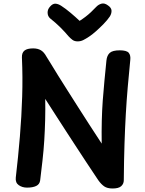

<svg xmlns="http://www.w3.org/2000/svg" viewBox="-20 -1065 829 1095"><path d="M209 -36Q206 -14 186.5 -4.5Q167 5 134 5Q107 5 87 -9Q67 -23 70 -52Q84 -172 93.5 -287Q103 -402 106.5 -514Q110 -626 105 -737Q104 -764 119.5 -776.5Q135 -789 169 -789Q195 -789 213 -778.5Q231 -768 245 -742Q254 -728 270.5 -701Q287 -674 310 -636.5Q333 -599 362 -554Q391 -509 423 -458Q455 -407 490 -353.5Q525 -300 560 -246Q559 -316 560.5 -376Q562 -436 566 -491.5Q570 -547 575.5 -603Q581 -659 587 -720Q590 -749 606 -763.5Q622 -778 663 -778Q702 -778 714 -764Q726 -750 723 -723Q715 -643 708.5 -568Q702 -493 697.5 -414Q693 -335 690 -243.5Q687 -152 686 -37Q686 -17 671.5 -3.5Q657 10 622 10Q592 10 574.5 -2Q557 -14 540 -38Q503 -93 473.5 -138Q444 -183 417.5 -223.5Q391 -264 364 -305.5Q337 -347 306.5 -394.5Q276 -442 238 -501Q239 -439 237.5 -380.5Q236 -322 232.5 -265Q229 -208 222.5 -151Q216 -94 209 -36ZM528 -1025Q541 -1039 558.5 -1044Q576 -1049 596 -1034Q615 -1021 616 -1005Q617 -989 607 -972Q593 -951 571 -928.5Q549 -906 527 -886.5Q505 -867 488 -856Q470 -844 455 -836.5Q440 -829 423 -829Q405 -829 393.5 -837.5Q382 -846 371 -858Q351 -882 325 -908Q299 -934 265 -961Q252 -973 251.5 -992.5Q251 -1012 266 -1028Q281 -1045 296.5 -1044Q312 -1043 329 -1032Q354 -1016 383 -991.5Q412 -967 434 -946Q450 -956 466.5 -968.5Q483 -981 498.5 -995.5Q514 -1010 528 -1025Z"/></svg>

Font: Playpen Sans SemiBold
Style: Regular
Weight: 600
Designer: Laura Meseguer, Veronika Burian, José Scaglione
Foundry: TypeTogether
Version: Version 1.001